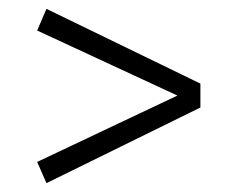

<svg xmlns="http://www.w3.org/2000/svg" viewBox="-20 -549 537 434"><path d="M85 -135 64 -183 381 -333 64 -480 85 -529 433 -360V-306Z"/></svg>

Font: Trujillo Light
Style: Regular
Weight: 300
Designer: Fira Sans original fonts by bBox Type GmbH, Carrois Corporate GbR, & Edenspiekermann AG / Changes by Cristiano Sobral
Foundry: Fira Sans original fonts by bBox Type GmbH, Carrois Corporate GbR, & Edenspiekermann AG / Changes by Cristiano Sobral
Version: Version 4.301;July 28, 2020;FontCreator 13.0.0.2655 64-bit